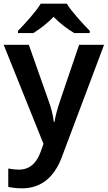

<svg xmlns="http://www.w3.org/2000/svg" viewBox="-20 -786 587 1046"><path d="M344 -766H202C175 -721 115 -656 78 -618V-606H162C197 -628 237 -658 272 -694C307 -658 349 -627 384 -606H469V-618C433 -655 371 -721 344 -766ZM0 -542 217 -2 201 42C181 97 146 138 84 138C61 138 39 135 25 132V232C43 236 67 240 100 240C204 240 275 180 316 72L547 -542H411L307 -236C294 -197 282 -156 277 -122H273C269 -160 259 -197 245 -236L137 -542Z"/></svg>

Font: Noto Sans Gurmukhi SemiBold
Style: Regular
Weight: 600
Designer: Jelle Bosma - Monotype Design Team
Foundry: Monotype Imaging Inc.
Version: Version 2.004